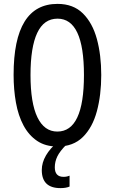

<svg xmlns="http://www.w3.org/2000/svg" viewBox="-20 -744 590 988"><path d="M501 -358Q501 -255 478.5 -171.5Q456 -88 406.5 -39Q357 10 276 10Q214 10 171 -19Q128 -48 101 -98.5Q74 -149 62 -216Q50 -283 50 -359Q50 -724 276 -724Q357 -724 406.5 -675Q456 -626 478.5 -543.5Q501 -461 501 -358ZM137 -358Q137 -214 172.5 -140.5Q208 -67 275 -67Q412 -67 412 -358Q412 -648 276 -648Q206 -648 171.5 -574.5Q137 -501 137 -358ZM262 117Q262 166 307 166Q318 166 325.5 164Q333 162 338 160V216Q320 224 291 224Q195 224 195 131Q195 93 216.5 56Q238 19 276 -12L322 0Q288 34 275 61Q262 88 262 117Z"/></svg>

Font: Noto Sans ExtraCondensed
Style: Regular
Weight: 400
Width: 2
Designer: Monotype Design Team
Foundry: Monotype Imaging Inc.
Version: Version 2.013; ttfautohint (v1.8.4.7-5d5b)